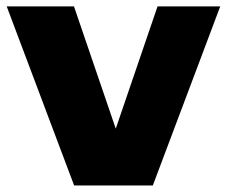

<svg xmlns="http://www.w3.org/2000/svg" viewBox="-24 -568 694 588"><path d="M203 0 -3.5 -548.5H202.5L330.5 -174L458.5 -548.5H650.5L444 0Z"/></svg>

Font: Encode Sans SemiExpanded SemiExpanded ExtraBold
Style: Regular
Weight: 800
Width: 6
Designer: Multiple Designers
Foundry: Impallari Type
Version: Version 3.000; ttfautohint (v1.8.3) -l 8 -r 50 -G 200 -x 14 